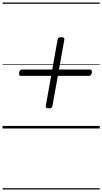

<svg xmlns="http://www.w3.org/2000/svg" viewBox="-20 -1009 803 1508"><path d="M364 -158Q349 -158 343 -163Q337 -168 340 -179L432 -696Q434 -708 440.5 -712.5Q447 -717 460 -717Q475 -717 481 -712Q487 -707 485 -695L392 -178Q390 -167 383.5 -162.5Q377 -158 364 -158ZM145 -413Q135 -413 131.5 -419Q128 -425 130 -438Q134 -463 153 -463H686Q696 -463 699.5 -456.5Q703 -450 701 -437Q697 -413 678 -413ZM0 469H763V479H0ZM0 -20H763V0H0ZM0 -505H763V-500H0ZM0 -989H763V-979H0Z"/></svg>

Font: Playwrite DE VA Guides
Style: Regular
Weight: 400
Designer: Veronika Burian, José Scaglione
Foundry: TypeTogether
Version: Version 1.003